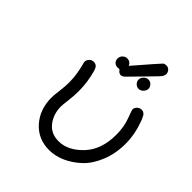

<svg xmlns="http://www.w3.org/2000/svg" viewBox="-189 -784 904 904"><g transform="rotate(45 262.5 -332.5)"><path d="M110.8 -408.2Q110.8 -419.4 119.4 -429.2Q127.9 -439 143.1 -439Q164.1 -439 171.9 -414.1Q189.9 -353 189.9 -290Q189.9 -262.2 185.5 -226.6Q181.2 -190.9 181.2 -181.2Q181.2 -130.4 209.5 -93.8Q237.8 -57.1 289.1 -57.1Q351.1 -57.1 405.5 -114.5Q460 -171.9 460 -271Q460 -322.8 444.6 -363.8Q429.2 -404.8 429.2 -409.2Q429.2 -420.4 438.7 -429.7Q448.2 -439 460.9 -439Q465.8 -439 469.5 -438Q473.1 -437 476.6 -434.1Q480 -431.2 481.9 -429.7Q483.9 -428.2 486.3 -422.6Q488.8 -417 490 -415.5Q491.2 -414.1 494.1 -407Q497.1 -399.9 497.1 -398.9Q521 -335 521 -272Q521 -206.1 498.5 -151.1Q476.1 -96.2 440.9 -63.5Q405.8 -30.8 366 -13.4Q326.2 3.9 287.1 3.9Q212.9 3.9 166.5 -48.6Q120.1 -101.1 120.1 -179.2Q120.1 -194.3 124.5 -228.3Q128.9 -262.2 128.9 -288.1Q128.9 -316.9 124.5 -344Q120.1 -371.1 115.5 -387.7Q110.8 -404.3 110.8 -408.2ZM210 -528.8Q210 -543 220 -552.5Q230 -562 242.2 -562Q263.2 -562 272 -542Q370.1 -655.8 378.9 -664.1Q385.7 -668.9 396 -668.9Q407.2 -668.9 415.5 -660.9Q423.8 -652.8 424.8 -640.1Q424.8 -626 409.2 -609.9Q387.2 -587.9 355 -554.2Q308.1 -505.4 296.6 -494.6Q285.2 -483.9 275.9 -483.9Q263.7 -483.9 252 -500Q248 -499 241.2 -499Q226.1 -499 218 -507.8Q210 -516.6 210 -528.8ZM359.1 -507.6Q350.1 -517.1 350.1 -529.1Q350.1 -541 360.1 -551.5Q370.1 -562 383.1 -562Q396 -562 405 -552.5Q414.1 -543 414.1 -531Q414.1 -519 404.1 -508.5Q394 -498 381.1 -498Q368.2 -498 359.1 -507.6Z"/></g></svg>

Font: CMU Typewriter Text
Style: LightOblique
Weight: 200
Italic angle: -9.46001°
Version: Version 0.7.0